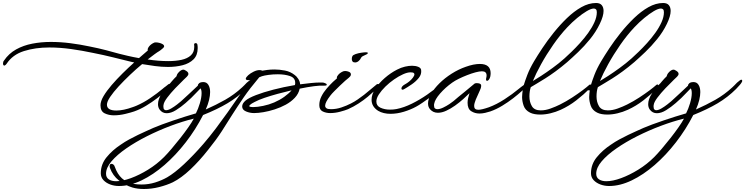

<svg xmlns="http://www.w3.org/2000/svg" viewBox="-542 -747 4976 1282"><path d="M218 23Q184 23 156.5 9.5Q129 -4 129 -44Q129 -71 149.5 -105.5Q170 -140 203.5 -179Q237 -218 276.5 -257Q316 -296 354 -330Q344 -332 335.5 -334Q327 -336 319 -338Q274 -349 211.5 -364.5Q149 -380 78 -394Q8 -409 -67 -419.5Q-142 -430 -213 -430Q-306 -430 -382 -406Q-458 -382 -498 -321Q-501 -317 -504 -314Q-507 -311 -510 -310Q-511 -310 -511.5 -309.5Q-512 -309 -513 -309Q-519 -309 -521 -316Q-522 -318 -522 -322Q-522 -335 -515 -343Q-483 -390 -434.5 -417Q-386 -444 -326.5 -455.5Q-267 -467 -203 -467Q-138 -467 -72 -458.5Q-6 -450 55 -437Q116 -425 167.5 -411.5Q219 -398 254 -388Q278 -382 312 -374Q346 -366 386 -359L445 -410Q441 -421 453.5 -437Q466 -453 489 -463Q491 -464 498 -464Q508 -464 521 -461Q534 -458 544 -452Q554 -446 554 -437Q554 -433 547 -426Q540 -419 531.5 -413Q523 -407 520 -405Q509 -399 489.5 -384.5Q470 -370 444 -350Q516 -339 581 -339Q631 -339 670 -347.5Q709 -356 732 -377Q755 -398 755 -433Q755 -437 755 -440.5Q755 -444 754 -448V-449Q754 -459 765 -459Q773 -459 776 -450Q777 -444 777.5 -438Q778 -432 778 -426Q778 -378 750 -350.5Q722 -323 677 -311.5Q632 -300 580 -300Q537 -300 492.5 -306Q448 -312 407 -319Q367 -286 326 -247Q285 -208 250 -170Q215 -132 193.5 -100Q172 -68 172 -48Q172 -9 235 -9Q282 -9 345 -32Q351 -34 357.5 -36.5Q364 -39 371 -42Q417 -62 462 -92.5Q507 -123 544 -154Q549 -159 554 -162.5Q559 -166 563 -169Q568 -173 572.5 -176.5Q577 -180 583 -185Q589 -187 591 -187Q598 -187 598 -180Q598 -173 593 -168Q587 -160 564 -138.5Q541 -117 507 -91Q473 -65 433.5 -41Q394 -17 354 -3Q334 4 295 13.5Q256 23 218 23Z M252 495Q222 495 194.5 485Q167 475 149 456Q131 437 131 410Q131 350 170 302.5Q209 255 264 219Q291 200 320.5 184Q350 168 379 154Q408 140 434 128.5Q460 117 482 107Q505 97 540 84Q575 71 615 57.5Q655 44 694.5 31.5Q734 19 766 10Q781 -19 792.5 -57.5Q804 -96 804 -125Q804 -147 797 -157Q778 -138 763.5 -122.5Q749 -107 734 -92.5Q719 -78 697 -59Q666 -32 633 -11.5Q600 9 571 9Q542 9 524 -15Q513 -30 513 -51Q513 -84 537 -121.5Q561 -159 595 -192Q597 -195 605 -204Q613 -213 622 -223Q631 -233 636 -237Q637 -242 640.5 -249.5Q644 -257 651 -264Q657 -271 665.5 -276.5Q674 -282 682 -282Q688 -282 692 -279Q701 -275 708.5 -268.5Q716 -262 716 -254Q716 -245 706 -235L685 -215Q659 -190 628 -157.5Q597 -125 574.5 -95Q552 -65 550 -47Q549 -44 549 -41Q549 -38 549 -35Q549 -21 554.5 -16Q560 -11 566 -11Q581 -11 601.5 -23Q622 -35 640.5 -49.5Q659 -64 667 -71Q696 -97 724 -123.5Q752 -150 779 -175Q779 -184 788 -191.5Q797 -199 816 -199Q838 -199 849.5 -180Q861 -161 861 -132Q861 -109 854 -79.5Q847 -50 832 -16Q902 -47 962 -81Q1022 -115 1075 -164Q1081 -169 1089.5 -178Q1098 -187 1106 -195Q1116 -204 1124.5 -210Q1133 -216 1136 -215Q1141 -213 1141 -207Q1141 -203 1136 -195Q1132 -188 1123 -178Q1114 -168 1100 -153Q1045 -98 977 -57.5Q909 -17 814 21Q765 117 698.5 203Q632 289 556.5 354.5Q481 420 403 457.5Q325 495 252 495ZM234 463Q276 463 332 442.5Q388 422 446.5 386Q505 350 553 302Q574 281 603 247Q632 213 661.5 175.5Q691 138 715.5 103Q740 68 752 45Q678 63 597 93.5Q516 124 439.5 162.5Q363 201 301 244Q239 287 202.5 330Q166 373 166 413Q166 438 184.5 450.5Q203 463 234 463Z M419 515Q376 515 342 505Q293 490 252 458Q211 426 192 374Q191 370 190.5 367Q190 364 190 362Q190 347 203 347Q209 347 215.5 352Q222 357 225 368Q242 416 272 443.5Q302 471 351 481Q364 483 377 484Q390 485 403 485Q450 485 493.5 471.5Q537 458 574 437Q624 408 687 349Q750 290 816 214Q859 164 899 111Q939 58 978 3Q1016 -50 1053 -104.5Q1090 -159 1129 -213Q1125 -212 1122 -212Q1119 -212 1116 -212Q1099 -212 1099 -221Q1100 -231 1115 -244.5Q1130 -258 1151.5 -268.5Q1173 -279 1191 -279Q1202 -279 1209 -275Q1220 -277 1242 -280Q1264 -283 1292 -283Q1324 -283 1360.5 -276Q1397 -269 1426 -246Q1437 -239 1449 -221Q1461 -203 1462 -184Q1500 -189 1534 -192.5Q1568 -196 1591 -196Q1600 -196 1608.5 -196Q1617 -196 1622 -194Q1624 -193 1628.5 -191.5Q1633 -190 1636 -188Q1644 -180 1635 -176Q1632 -175 1621 -175Q1598 -177 1555 -171.5Q1512 -166 1459 -155Q1452 -121 1426.5 -94Q1401 -67 1366 -48Q1331 -29 1292 -16.5Q1253 -4 1217 2Q1181 8 1155 8Q1126 8 1100.5 -3Q1075 -14 1075 -36Q1075 -56 1097 -75Q1118 -93 1167 -112Q1216 -131 1283.5 -148.5Q1351 -166 1427 -179Q1429 -183 1429 -187Q1429 -191 1429 -195Q1429 -227 1394.5 -239Q1360 -251 1313 -251Q1281 -251 1251.5 -247Q1222 -243 1207 -238L1189 -231Q1125 -155 1084 -95Q1043 -35 1008 20Q974 75 938 130.5Q902 186 848 253Q790 327 729 384.5Q668 442 612 470Q572 489 521 502Q470 515 419 515ZM1150 -32Q1176 -32 1215 -40Q1254 -48 1289 -63Q1326 -79 1356 -100.5Q1386 -122 1405 -144Q1358 -133 1310.5 -120Q1263 -107 1223.5 -93.5Q1184 -80 1158 -66Q1136 -55 1129 -48Q1122 -41 1122 -39Q1122 -32 1150 -32Z M1829 -330Q1817 -330 1812 -336.5Q1807 -343 1807 -353Q1807 -364 1811 -372Q1815 -380 1832.5 -386Q1850 -392 1870.5 -395Q1891 -398 1902 -398Q1914 -398 1914 -393Q1914 -389 1909 -386Q1907 -385 1903.5 -383Q1900 -381 1895 -379Q1888 -376 1879.5 -371.5Q1871 -367 1869 -361Q1863 -348 1852 -339Q1841 -330 1829 -330ZM1663 8Q1635 8 1612.5 -3Q1590 -14 1590 -45Q1590 -75 1604 -103Q1618 -131 1639.5 -156Q1661 -181 1681 -200Q1698 -215 1708 -224Q1707 -225 1707 -228Q1707 -236 1714 -244Q1725 -260 1750 -271Q1756 -273 1762 -273Q1775 -273 1788 -267.5Q1801 -262 1801 -250Q1801 -243 1796 -237Q1791 -231 1787 -228Q1779 -222 1762.5 -207.5Q1746 -193 1727 -174.5Q1708 -156 1690.5 -138.5Q1673 -121 1664 -109Q1629 -64 1629 -41Q1629 -31 1637.5 -24.5Q1646 -18 1668 -18Q1703 -18 1737.5 -29.5Q1772 -41 1801 -56Q1825 -68 1846.5 -83Q1868 -98 1889 -114Q1910 -131 1931.5 -149Q1953 -167 1975 -185Q1978 -186 1982 -186Q1990 -186 1990 -179Q1990 -173 1985 -168Q1979 -160 1960 -142Q1941 -124 1913.5 -101Q1886 -78 1852 -56Q1818 -34 1782 -18Q1763 -10 1729 -1Q1695 8 1663 8Z M2065 13Q2042 13 2021 8Q2000 3 1983 -7Q1939 -35 1939 -81Q1939 -117 1963.5 -154.5Q1988 -192 2027 -226Q2066 -260 2109 -282Q2136 -296 2162 -302Q2188 -308 2209 -308Q2232 -308 2250 -301Q2268 -294 2270 -280Q2274 -251 2254 -226.5Q2234 -202 2206 -183Q2178 -164 2157 -152Q2154 -151 2151.5 -149.5Q2149 -148 2147 -148Q2140 -148 2139 -152.5Q2138 -157 2139 -161Q2143 -174 2164 -185Q2177 -192 2191 -203.5Q2205 -215 2215 -228.5Q2225 -242 2225 -251Q2225 -256 2220 -260Q2215 -264 2198 -264Q2178 -264 2149 -251Q2120 -238 2089 -216.5Q2058 -195 2031.5 -169Q2005 -143 1988 -117Q1971 -91 1971 -69Q1971 -40 1999 -27.5Q2027 -15 2062 -15Q2074 -15 2085 -16Q2096 -17 2106 -19Q2156 -29 2208.5 -55Q2261 -81 2310 -115Q2359 -149 2398 -183Q2404 -185 2406 -185Q2413 -185 2413 -178Q2413 -173 2409 -168Q2402 -156 2380.5 -137Q2359 -118 2332 -98.5Q2305 -79 2279.5 -61.5Q2254 -44 2237 -35Q2201 -15 2155 -1Q2109 13 2065 13Z M2659 11Q2629 11 2604.5 -4.5Q2580 -20 2580 -61Q2580 -76 2584 -92.5Q2588 -109 2593 -125Q2576 -108 2551 -85.5Q2526 -63 2496.5 -42Q2467 -21 2437.5 -7.5Q2408 6 2382 6Q2350 6 2330 -17Q2316 -32 2316 -56Q2316 -85 2336.5 -120.5Q2357 -156 2392.5 -191Q2428 -226 2473.5 -255Q2519 -284 2568 -301Q2621 -320 2662 -320Q2734 -320 2734 -258Q2734 -254 2733.5 -248.5Q2733 -243 2732 -237Q2727 -217 2717 -210Q2716 -209 2712 -207.5Q2708 -206 2705 -210Q2702 -215 2704 -224Q2707 -235 2707 -243Q2707 -271 2676 -271Q2659 -271 2633 -264Q2607 -257 2577.5 -245.5Q2548 -234 2521.5 -221Q2495 -208 2477 -195Q2431 -162 2396.5 -122.5Q2362 -83 2357 -54Q2356 -51 2356 -48Q2356 -45 2356 -43Q2356 -28 2362.5 -23Q2369 -18 2378 -18Q2395 -18 2417 -28.5Q2439 -39 2458.5 -52Q2478 -65 2486 -72Q2517 -99 2556.5 -130.5Q2596 -162 2627 -189Q2633 -192 2642 -192Q2658 -192 2667 -185Q2671 -182 2671 -173Q2671 -161 2662 -143Q2646 -109 2635 -82.5Q2624 -56 2624 -39Q2624 -14 2652 -14Q2674 -14 2723 -31Q2774 -50 2826.5 -84Q2879 -118 2921 -153Q2926 -158 2931 -161Q2936 -164 2940 -168Q2945 -171 2949.5 -175Q2954 -179 2960 -183Q2966 -185 2968 -185Q2975 -185 2975 -178Q2975 -172 2970 -167Q2964 -159 2941 -138Q2918 -117 2884.5 -91Q2851 -65 2811.5 -41Q2772 -17 2732 -3Q2717 2 2697.5 6.5Q2678 11 2659 11Z M3065 18Q3046 18 3028.5 15Q3011 12 2997 5Q2965 -11 2954.5 -41Q2944 -71 2944 -99Q2944 -112 2945.5 -123Q2947 -134 2948 -144Q2945 -143 2943 -143.5Q2941 -144 2939 -144Q2930 -146 2930 -152Q2930 -157 2935 -161Q2938 -163 2944.5 -168.5Q2951 -174 2955 -178Q2963 -205 2979 -247Q2995 -289 3024 -338Q3046 -375 3079 -425Q3112 -475 3154 -527.5Q3196 -580 3243 -625.5Q3290 -671 3339.5 -699Q3389 -727 3438 -727Q3464 -727 3476 -712.5Q3488 -698 3488 -674Q3488 -640 3463 -588Q3437 -534 3398 -486Q3359 -438 3318 -399Q3277 -360 3245 -332Q3205 -298 3167.5 -270.5Q3130 -243 3098 -223Q3067 -203 3041.5 -188.5Q3016 -174 3002 -165Q2993 -138 2993 -103Q2993 -66 3009.5 -38Q3026 -10 3069 -10Q3100 -10 3134.5 -22.5Q3169 -35 3197 -49Q3239 -70 3278 -95.5Q3317 -121 3347 -143.5Q3377 -166 3390 -178Q3394 -182 3397 -182.5Q3400 -183 3401 -183Q3406 -181 3406 -175Q3406 -166 3396 -156Q3355 -115 3306 -77Q3257 -39 3202 -14Q3169 1 3133.5 9.5Q3098 18 3065 18ZM3016 -206Q3035 -217 3070.5 -240Q3106 -263 3148 -293.5Q3190 -324 3227 -357Q3246 -374 3273.5 -400.5Q3301 -427 3330.5 -459.5Q3360 -492 3385.5 -527.5Q3411 -563 3427 -598.5Q3443 -634 3443 -665Q3443 -679 3437.5 -684.5Q3432 -690 3423 -690Q3405 -690 3375.5 -672.5Q3346 -655 3312 -627Q3278 -599 3246 -565Q3197 -513 3151.5 -447.5Q3106 -382 3071 -318.5Q3036 -255 3016 -206Z M3513 18Q3494 18 3476.5 15Q3459 12 3445 5Q3413 -11 3402.5 -41Q3392 -71 3392 -99Q3392 -112 3393.5 -123Q3395 -134 3396 -144Q3393 -143 3391 -143.5Q3389 -144 3387 -144Q3378 -146 3378 -152Q3378 -157 3383 -161Q3386 -163 3392.5 -168.5Q3399 -174 3403 -178Q3411 -205 3427 -247Q3443 -289 3472 -338Q3494 -375 3527 -425Q3560 -475 3602 -527.5Q3644 -580 3691 -625.5Q3738 -671 3787.5 -699Q3837 -727 3886 -727Q3912 -727 3924 -712.5Q3936 -698 3936 -674Q3936 -640 3911 -588Q3885 -534 3846 -486Q3807 -438 3766 -399Q3725 -360 3693 -332Q3653 -298 3615.5 -270.5Q3578 -243 3546 -223Q3515 -203 3489.5 -188.5Q3464 -174 3450 -165Q3441 -138 3441 -103Q3441 -66 3457.5 -38Q3474 -10 3517 -10Q3548 -10 3582.5 -22.5Q3617 -35 3645 -49Q3687 -70 3726 -95.5Q3765 -121 3795 -143.5Q3825 -166 3838 -178Q3842 -182 3845 -182.5Q3848 -183 3849 -183Q3854 -181 3854 -175Q3854 -166 3844 -156Q3803 -115 3754 -77Q3705 -39 3650 -14Q3617 1 3581.5 9.5Q3546 18 3513 18ZM3464 -206Q3483 -217 3518.5 -240Q3554 -263 3596 -293.5Q3638 -324 3675 -357Q3694 -374 3721.5 -400.5Q3749 -427 3778.5 -459.5Q3808 -492 3833.5 -527.5Q3859 -563 3875 -598.5Q3891 -634 3891 -665Q3891 -679 3885.5 -684.5Q3880 -690 3871 -690Q3853 -690 3823.5 -672.5Q3794 -655 3760 -627Q3726 -599 3694 -565Q3645 -513 3599.5 -447.5Q3554 -382 3519 -318.5Q3484 -255 3464 -206Z M3525 495Q3495 495 3467.5 485Q3440 475 3422 456Q3404 437 3404 410Q3404 350 3443 302.5Q3482 255 3537 219Q3564 200 3593.5 184Q3623 168 3652 154Q3681 140 3707 128.5Q3733 117 3755 107Q3778 97 3813 84Q3848 71 3888 57.5Q3928 44 3967.5 31.5Q4007 19 4039 10Q4054 -19 4065.5 -57.5Q4077 -96 4077 -125Q4077 -147 4070 -157Q4051 -138 4036.5 -122.5Q4022 -107 4007 -92.5Q3992 -78 3970 -59Q3939 -32 3906 -11.5Q3873 9 3844 9Q3815 9 3797 -15Q3786 -30 3786 -51Q3786 -84 3810 -121.5Q3834 -159 3868 -192Q3870 -195 3878 -204Q3886 -213 3895 -223Q3904 -233 3909 -237Q3910 -242 3913.5 -249.5Q3917 -257 3924 -264Q3930 -271 3938.5 -276.5Q3947 -282 3955 -282Q3961 -282 3965 -279Q3974 -275 3981.5 -268.5Q3989 -262 3989 -254Q3989 -245 3979 -235L3958 -215Q3932 -190 3901 -157.5Q3870 -125 3847.5 -95Q3825 -65 3823 -47Q3822 -44 3822 -41Q3822 -38 3822 -35Q3822 -21 3827.5 -16Q3833 -11 3839 -11Q3854 -11 3874.5 -23Q3895 -35 3913.5 -49.5Q3932 -64 3940 -71Q3969 -97 3997 -123.5Q4025 -150 4052 -175Q4052 -184 4061 -191.5Q4070 -199 4089 -199Q4111 -199 4122.5 -180Q4134 -161 4134 -132Q4134 -109 4127 -79.5Q4120 -50 4105 -16Q4175 -47 4235 -81Q4295 -115 4348 -164Q4354 -169 4362.5 -178Q4371 -187 4379 -195Q4389 -204 4397.5 -210Q4406 -216 4409 -215Q4414 -213 4414 -207Q4414 -203 4409 -195Q4405 -188 4396 -178Q4387 -168 4373 -153Q4318 -98 4250 -57.5Q4182 -17 4087 21Q4038 117 3971.5 203Q3905 289 3829.5 354.5Q3754 420 3676 457.5Q3598 495 3525 495ZM3507 463Q3549 463 3605 442.5Q3661 422 3719.5 386Q3778 350 3826 302Q3847 281 3876 247Q3905 213 3934.5 175.5Q3964 138 3988.5 103Q4013 68 4025 45Q3951 63 3870 93.5Q3789 124 3712.5 162.5Q3636 201 3574 244Q3512 287 3475.5 330Q3439 373 3439 413Q3439 438 3457.5 450.5Q3476 463 3507 463Z"/></svg>

Font: WindSong Medium
Style: Regular
Weight: 500
Designer: Robert E. Leuschke
Foundry: Robert E. Leuschke
Version: Version 1.010; ttfautohint (v1.8.3)